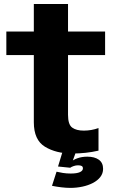

<svg xmlns="http://www.w3.org/2000/svg" viewBox="-20 -748 584 945"><path d="M335.1 7.6Q403 7.6 464.8 -6.5V-117.7Q429.5 -105.1 392.4 -105.1Q355.8 -105.1 335.3 -120Q314.8 -134.8 314.8 -183V-477.1H497.3V-592.7H314.8V-728.2H146.5V-592.7H11.2V-477.1H146.5V-146.2Q146.5 -59.3 201.3 -25.8Q256.2 7.6 335.1 7.6ZM326.7 176.8Q356.3 176.8 385.2 170.7Q414 164.6 437.1 152.6Q460.2 140.6 473.8 123.1Q487.4 105.6 487.4 83Q487.4 53 466.3 38Q445.2 23.1 410 23.1Q382.8 23.1 361.2 30.9Q339.6 38.6 328.4 49.9L325.5 77.6Q332.1 72.9 342.8 69.3Q353.5 65.6 363.8 65.6Q376.1 65.6 382.1 69Q388.1 72.4 388.1 80.7Q388.1 92.5 373.1 99.3Q358.1 106.1 327.6 106.1Q307.5 106.1 289.4 103.2Q271.4 100.2 258.3 97.1L235.9 166.5Q258.2 171.1 281.9 173.9Q305.5 176.8 326.7 176.8ZM325.5 77.6 354 -0.8H287.7L265.6 71.5Z"/></svg>

Font: Anybody Thin
Style: Regular
Weight: 100
Designer: Tyler Finck
Foundry: Etcetera Type Company
Version: Version 1.114;gftools[0.9.25]